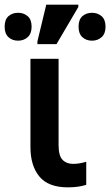

<svg xmlns="http://www.w3.org/2000/svg" viewBox="-59 -796 474 826"><path d="M233 10Q149 10 110.5 -36.5Q72 -83 72 -163V-543H193V-172Q193 -126 210 -108.5Q227 -91 255 -91Q271 -91 284.5 -93.5Q298 -96 312 -100V-1Q279 10 233 10ZM102 -606V-618L140 -776H278V-766L184 -606ZM19 -621Q-6 -621 -22.5 -636Q-39 -651 -39 -681Q-39 -712 -22.5 -726.5Q-6 -741 19 -741Q43 -741 60 -726.5Q77 -712 77 -681Q77 -651 60 -636Q43 -621 19 -621ZM337 -621Q312 -621 295.5 -636Q279 -651 279 -681Q279 -712 295.5 -726.5Q312 -741 337 -741Q361 -741 378 -726.5Q395 -712 395 -681Q395 -651 378 -636Q361 -621 337 -621Z"/></svg>

Font: Noto Sans SemiCondensed SemiBold
Style: Regular
Weight: 600
Width: 4
Designer: Monotype Design Team
Foundry: Monotype Imaging Inc.
Version: Version 2.013; ttfautohint (v1.8.4.7-5d5b)